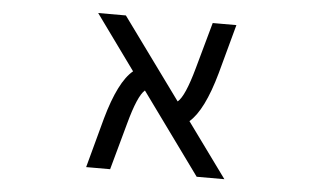

<svg xmlns="http://www.w3.org/2000/svg" viewBox="-43 -588 1085 654"><g transform="rotate(5 500.0 -261.0)"><path d="M745.1 2H650.4L449.2 -275.4Q424.8 -254.9 398.4 -157.2L354.5 2H272.5L318.4 -168Q354.5 -296.9 403.3 -336.9L267.6 -524.4H362.3L563.5 -248Q587.9 -267.6 615.2 -366.2L659.2 -524.4H740.2L694.3 -355.5Q658.2 -226.6 609.4 -184.6Z"/></g></svg>

Font: Gen Shin Gothic Monospace Regular
Style: Regular
Weight: 400
Designer: [Source Han Sans]
Ryoko NISHIZUKA  (kana & ideographs); Paul D. Hunt (Latin, Greek & Cyrillic); Wenlong ZHANG  (bopomofo
Version: Version 1.002.20150607